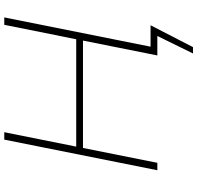

<svg xmlns="http://www.w3.org/2000/svg" viewBox="-32 -708 903 878"><g transform="rotate(-90 419.0 -268.5)"><path d="M614 163 694 0H605L673 -340H182L114 0H80L220 -700H254L188 -371H679L745 -700H779L645 -31H743L643 163Z"/></g></svg>

Font: Montserrat ExtraLight
Style: Italic
Weight: 200
Italic angle: -11.3°
Designer: Julieta Ulanovsky
Foundry: Julieta Ulanovsky
Version: Version 9.000; ttfautohint (v1.8.4.7-5d5b)